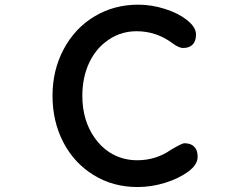

<svg xmlns="http://www.w3.org/2000/svg" viewBox="-20 -752 1040 805"><path d="M354.5 -490.2Q325.2 -427.7 325.2 -350.6Q325.2 -247.1 377 -173.8Q402.3 -137.7 437.5 -114.3Q490.2 -80.1 555.7 -80.1Q634.8 -80.1 698.2 -125Q744.1 -151.4 752 -151.4Q752.9 -151.4 752.9 -151.4Q789.1 -151.4 802.7 -125Q808.6 -112.3 808.6 -94.7Q808.6 -61.5 769.5 -32.7Q730.5 -3.9 672.9 14.2Q615.2 32.2 556.6 32.2Q453.1 32.2 371.6 -18.6Q290 -69.3 245.1 -156.2Q200.2 -243.2 200.2 -350.6Q200.2 -458 247.1 -545.9Q293.9 -633.8 376 -683.1Q458 -732.4 559.6 -732.4Q615.2 -732.4 670.9 -714.8Q726.6 -697.3 762.7 -668.9Q801.8 -638.7 801.8 -607.4Q801.8 -579.1 787.1 -564.5Q773.4 -550.8 747.1 -550.8Q730.5 -550.8 705.1 -569.3Q636.7 -621.1 552.7 -621.1Q477.5 -621.1 418.9 -573.2Q378.9 -541 354.5 -490.2Z"/></svg>

Font: FakePearl
Style: SemiBold
Weight: 400
Version: Version 1.2